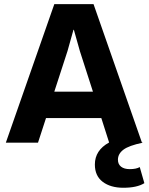

<svg xmlns="http://www.w3.org/2000/svg" viewBox="-20 -680 708 915"><path d="M7.8 0 238.8 -660.2H425.8L655.8 -2L660.2 0Q594.2 13.7 568.1 33.4Q542 53.2 542 81.1Q542 102.5 556.9 114.3Q571.8 126 598.1 126Q629.4 126 646 116.2L668 192.9Q632.8 214.8 567.9 214.8Q506.8 214.8 469.5 186.5Q432.1 158.2 432.1 104Q432.1 36.1 500 -1L462.9 -117.2H199.2L161.1 0ZM238.8 -243.2H422.9L360.8 -436L332 -538.1H330.1L301.8 -437Z"/></svg>

Font: Human Sans
Style: Bold
Weight: 700
Designer: Tim Radville
Foundry: Continuum
Version: Version 1.000;FEAKit 1.0